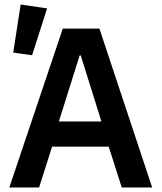

<svg xmlns="http://www.w3.org/2000/svg" viewBox="-20 -824 710 844"><path d="M121.1 -581.1 38.1 -592.8 70.8 -804.2 187 -787.1ZM21 0 255.9 -698.2H417L648.9 0H515.1L458 -179.2H209L151.9 0ZM238.8 -290H425.8L335 -580.1H330.1Z"/></svg>

Font: Anuphan SemiBold
Style: Bold
Weight: 600
Designer: Mike Abbink, Paul van der Laan, Pieter van Rosmalen, Mint Tantisuwanna
Foundry: Bold Monday; Cadson Demak
Version: Version 3.002;hotconv 1.0.109;makeotfexe 2.5.65596